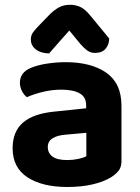

<svg xmlns="http://www.w3.org/2000/svg" viewBox="-20 -749 573 785"><path d="M255.2 -94.6Q278.2 -94.6 300.4 -99.3Q322.6 -104 333 -110.4V-206L248.6 -198.4Q214.8 -195.9 195.1 -183.7Q175.4 -171.6 175.4 -147.7Q175.4 -123.6 194.3 -109.1Q213.2 -94.6 255.2 -94.6ZM248.9 -494.8Q352.6 -494.8 414.6 -451.6Q476.6 -408.4 476.6 -316.8V-89.7Q476.6 -64.6 463.6 -49.3Q450.5 -34 431.2 -22.5Q401.2 -5 356.6 5.3Q312 15.5 255.2 15.5Q152.8 15.5 92.2 -24.1Q31.6 -63.8 31.6 -142.9Q31.6 -211 73.6 -247.4Q115.6 -283.8 198.6 -292.3L332.3 -306.3V-318.3Q332.3 -352.4 305.7 -367.4Q279.1 -382.4 230.4 -382.4Q192.4 -382.4 155.7 -373.4Q119 -364.5 90 -351.8Q78.2 -360.3 69.8 -376.6Q61.4 -393 61.4 -410.6Q61.4 -453.3 107.1 -471.8Q135.6 -483.6 174.1 -489.2Q212.7 -494.8 248.9 -494.8ZM309.4 -568.4 263.4 -624.1Q238.2 -595.3 220.2 -575.6Q202.3 -555.9 180.8 -530.6Q146.8 -531.1 126.4 -547Q106.1 -562.8 106.1 -587.2Q106.1 -605 116 -618.1Q125.9 -631.2 144.8 -650.3L185.3 -692Q202.8 -709 221.7 -719.2Q240.6 -729.4 265.7 -729.4Q289.3 -729.4 308.9 -720.4Q328.6 -711.3 352.2 -681.8L426.4 -591.7Q426.4 -567.3 412 -550Q397.7 -532.6 368 -532.6Q350.7 -532.6 337.1 -542.3Q323.5 -552 309.4 -568.4Z"/></svg>

Font: Baloo Bhaijaan 2
Style: Regular
Weight: 400
Designer: Sanskriti Dholi, Noopur Datye and Ek Type
Foundry: Ek Type
Version: Version 1.701